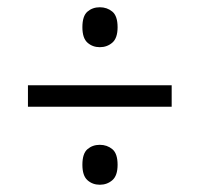

<svg xmlns="http://www.w3.org/2000/svg" viewBox="-20 -622 550 529"><path d="M255 -492Q235 -492 221 -504.5Q207 -517 207 -547Q207 -578 221 -590Q235 -602 255 -602Q275 -602 289.5 -590Q304 -578 304 -547Q304 -517 289.5 -504.5Q275 -492 255 -492ZM57 -328V-387H453V-328ZM255 -113Q235 -113 221 -125.5Q207 -138 207 -168Q207 -199 221 -211Q235 -223 255 -223Q275 -223 289.5 -211Q304 -199 304 -168Q304 -138 289.5 -125.5Q275 -113 255 -113Z"/></svg>

Font: Noto Serif Tamil SemiCondensed
Style: Regular
Weight: 400
Width: 4
Designer: Indian Type Foundry, Tom Grace, and the Monotype Design Team
Foundry: Monotype Imaging Inc.
Version: Version 2.004